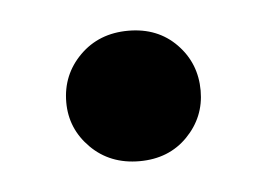

<svg xmlns="http://www.w3.org/2000/svg" viewBox="-27 -158 271 195"><g transform="rotate(-5 108.5 -60.5)"><path d="M109 6Q79 6 59.5 -13.5Q40 -33 40 -60Q40 -88 59.5 -107.5Q79 -127 109 -127Q139 -127 158 -107.5Q177 -88 177 -60Q177 -33 158 -13.5Q139 6 109 6Z"/></g></svg>

Font: Firefly Display Medium
Style: Regular
Weight: 500
Designer: Colophon Foundry, Jonny Pinhorn
Foundry: Colophon Foundry
Version: Version 1.200; ttfautohint (v1.8.3)